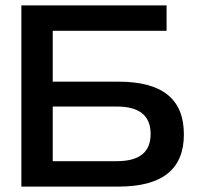

<svg xmlns="http://www.w3.org/2000/svg" viewBox="-20 -690 734 710"><path d="M59 0H418C580 0 660 -64 660 -193C660 -324 580 -388 418 -388H175V-576H596V-670H59ZM175 -94V-296H412C495 -296 537 -263 537 -194C537 -127 495 -94 412 -94Z"/></svg>

Font: LT Wave Medium
Style: Regular
Weight: 500
Designer: Daniel Lyons
Version: Version 2.5 (Glyphs App)